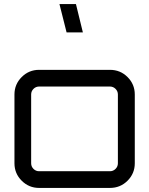

<svg xmlns="http://www.w3.org/2000/svg" viewBox="-20 -923 732 943"><path d="M172 -580H520Q571 -580 606.5 -544.5Q642 -509 642 -459V-121Q642 -71 606.5 -35.5Q571 0 520 0H172Q122 0 86.5 -35.5Q51 -71 51 -121V-459Q51 -509 86.5 -544.5Q122 -580 172 -580ZM520 -498H172Q156 -498 144.5 -486.5Q133 -475 133 -459V-121Q133 -105 144.5 -93.5Q156 -82 172 -82H520Q536 -82 547.5 -93.5Q559 -105 559 -121V-459Q559 -475 547.5 -486.5Q536 -498 520 -498ZM353 -903 387 -764H307L272 -903Z"/></svg>

Font: Orbitron
Style: Regular
Weight: 400
Designer: Matt McInerney
Foundry: Matt McInerney
Version: 1.000